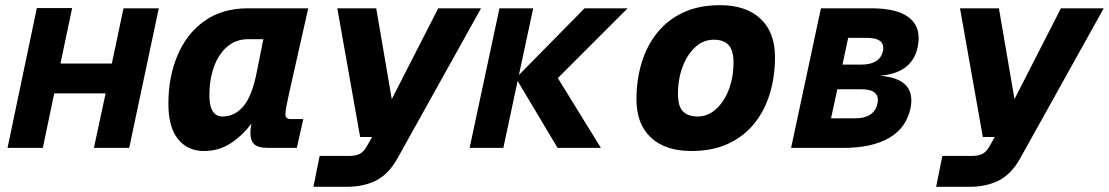

<svg xmlns="http://www.w3.org/2000/svg" viewBox="-20 -570 4274 740"><path d="M9 0 122 -539H258L213 -325H411L456 -538H592L478 0H342L387 -210H189L145 0Z M766 12Q703 12 666 -34Q629 -80 629 -170Q629 -274 664.5 -357.5Q700 -441 768.5 -489.5Q837 -538 936 -538H1168L1093 -205Q1088 -182 1084 -161Q1080 -140 1080 -129Q1080 -111 1101 -111H1149L1124 0H1014Q974 0 959.5 -14.5Q945 -29 945 -58Q945 -73 949 -94Q917 -50 871 -19Q825 12 766 12ZM838 -121Q885 -121 918.5 -161Q952 -201 970 -294L995 -419H937Q889 -419 855.5 -390Q822 -361 804.5 -312Q787 -263 787 -203Q787 -121 838 -121Z M1188 150 1212 31H1325Q1350 31 1365.5 23.5Q1381 16 1393 -5L1414 -42H1368L1280 -538H1430L1490 -188L1669 -538H1834L1511 42Q1477 102 1429 126Q1381 150 1316 150Z M1790 0 1905 -538H2035L1980 -281L2233 -538H2399L2130 -269L2296 0H2129L1975 -258L1920 0Z M2645 12Q2544 12 2488.5 -40Q2433 -92 2433 -187Q2433 -261 2452.5 -326.5Q2472 -392 2512 -442.5Q2552 -493 2612.5 -521.5Q2673 -550 2755 -550Q2856 -550 2911.5 -497.5Q2967 -445 2967 -350Q2967 -276 2947.5 -210.5Q2928 -145 2888 -95Q2848 -45 2787.5 -16.5Q2727 12 2645 12ZM2669 -121Q2707 -121 2738.5 -148.5Q2770 -176 2788.5 -223.5Q2807 -271 2807 -330Q2807 -376 2788 -396.5Q2769 -417 2731 -417Q2692 -417 2661 -389.5Q2630 -362 2611.5 -314.5Q2593 -267 2593 -207Q2593 -161 2612 -141Q2631 -121 2669 -121Z M3029 0 3144 -538H3338Q3441 -538 3486.5 -500Q3532 -462 3517 -389Q3496 -288 3371 -278H3370Q3513 -268 3489 -152Q3473 -77 3407 -38.5Q3341 0 3230 0ZM3227 -321H3299Q3371 -321 3383 -373Q3393 -424 3322 -424H3249ZM3183 -114H3276Q3349 -114 3362 -171Q3373 -226 3300 -226H3207Z M3588 150 3612 31H3725Q3750 31 3765.5 23.5Q3781 16 3793 -5L3814 -42H3768L3680 -538H3830L3890 -188L4069 -538H4234L3911 42Q3877 102 3829 126Q3781 150 3716 150Z"/></svg>

Font: Geist Mono ExtraBold
Style: Italic
Weight: 800
Italic angle: -12°
Monospace: yes
Designer: Basement.studio, Andrés Briganti, Mateo Zaragoza
Foundry: Basement.studio, Vercel, Andrés Briganti, Guido Ferreyra, Mateo Zaragoza
Version: Version 1.500; ttfautohint (v1.8.4.7-5d5b)